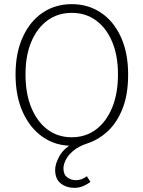

<svg xmlns="http://www.w3.org/2000/svg" viewBox="-20 -691 692 926"><path d="M339 215Q301 215 273.5 194Q246 173 246 128Q246 98 268 59.5Q290 21 342 -4L326 12Q247 12 186 -30.5Q125 -73 90 -150Q55 -227 55 -332Q55 -436 90 -512.5Q125 -589 186 -630Q247 -671 326 -671Q405 -671 466.5 -630Q528 -589 563 -512.5Q598 -436 598 -332Q598 -235 571 -167Q544 -99 499.5 -58Q455 -17 403 0Q358 15 332.5 37Q307 59 296.5 81.5Q286 104 286 121Q286 151 304.5 164.5Q323 178 345 178Q361 178 374 173Q387 168 399 159L416 186Q403 197 382.5 206Q362 215 339 215ZM326 -29Q393 -29 443 -66.5Q493 -104 521 -172Q549 -240 549 -332Q549 -423 521 -489.5Q493 -556 443 -592.5Q393 -629 326 -629Q259 -629 209 -592.5Q159 -556 131 -489.5Q103 -423 103 -332Q103 -240 131 -172Q159 -104 209 -66.5Q259 -29 326 -29Z"/></svg>

Font: Source Sans 3 Light
Style: Regular
Weight: 300
Designer: Paul D. Hunt
Foundry: Adobe
Version: Version 3.052;hotconv 1.1.0;makeotfexe 2.6.0